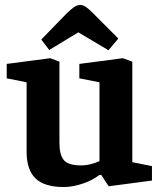

<svg xmlns="http://www.w3.org/2000/svg" viewBox="-20 -740 640 772"><path d="M236 12Q159 12 123 -22.5Q87 -57 87 -129V-409L7 -425V-483L182 -506L219 -492V-165Q219 -117 237 -96Q255 -75 306 -75Q326 -75 347 -80.5Q368 -86 380 -92V-409L299 -425V-483L474 -506L512 -492V-88L591 -72V-14L417 9L387 -37L379 -36Q352 -15 312 -1.5Q272 12 236 12ZM416 -538 295 -610 178 -539 146 -581 247 -685Q261 -699 275 -709.5Q289 -720 303 -720Q314 -720 325.5 -712Q337 -704 348 -693L456 -585Z"/></svg>

Font: Faustina Light
Style: Bold
Weight: 700
Version: Version 1.200